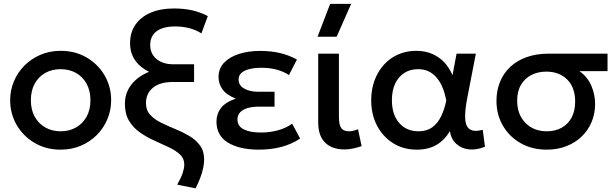

<svg xmlns="http://www.w3.org/2000/svg" viewBox="-20 -780 3273 1020"><path d="M302 15Q224.5 15 163.8 -20.8Q103 -56.5 68.5 -116.2Q34 -176 34 -247.5Q34 -300.5 53.8 -347.8Q73.5 -395 109.8 -431.5Q146 -468 195 -489Q244 -510 302.5 -510Q380 -510 440.8 -474.2Q501.5 -438.5 536 -378.8Q570.5 -319 570.5 -247.5Q570.5 -195 550.8 -147.5Q531 -100 495 -63.5Q459 -27 410 -6Q361 15 302 15ZM302 -82.5Q348 -82.5 383.8 -102.8Q419.5 -123 440 -160Q460.5 -197 460.5 -247.5Q460.5 -298 440 -335.2Q419.5 -372.5 383.8 -392.5Q348 -412.5 302 -412.5Q256 -412.5 220.2 -392.5Q184.5 -372.5 164.2 -335.2Q144 -298 144 -247.5Q144 -197 164.5 -160Q185 -123 220.8 -102.8Q256.5 -82.5 302 -82.5Z M1019 220.5 921.5 201Q942.5 163.5 950.8 138Q959 112.5 959 94Q959 62 936.2 40.8Q913.5 19.5 877.5 2.5Q841.5 -14.5 801.2 -32.5Q761 -50.5 725 -75.2Q689 -100 666.2 -137Q643.5 -174 643.5 -228.5Q643.5 -285 676.5 -328.8Q709.5 -372.5 771.5 -398.5Q671 -449.5 671 -550.5Q671 -607.5 699.5 -648.8Q728 -690 780.2 -712.5Q832.5 -735 904.5 -735Q957 -735 1000.5 -725.2Q1044 -715.5 1084 -694.5L1050 -602.5Q1021.5 -621 986.2 -630.2Q951 -639.5 910.5 -639.5Q846.5 -639.5 812.2 -614.2Q778 -589 778 -541Q778 -494.5 811.5 -466.5Q845 -438.5 901 -438.5H1011V-344.5H898Q831 -344.5 793.2 -314.5Q755.5 -284.5 755.5 -231.5Q755.5 -194.5 777.8 -170.2Q800 -146 835.2 -128.5Q870.5 -111 910 -95Q949.5 -79 984.5 -58.5Q1019.5 -38 1042 -8Q1064.5 22 1064.5 67.5Q1064.5 88 1059.5 112Q1054.5 136 1044.5 163.2Q1034.5 190.5 1019 220.5Z M1355 15Q1253 15 1191.5 -22Q1130 -59 1130 -134.5Q1130 -174.5 1153.5 -205.8Q1177 -237 1232.5 -256Q1182 -276.5 1161.5 -306Q1141 -335.5 1141 -370.5Q1141 -416 1170.2 -446.8Q1199.5 -477.5 1249.5 -493.5Q1299.5 -509.5 1361.5 -509.5Q1417.5 -509.5 1464.5 -499Q1511.5 -488.5 1557.5 -464L1515 -381Q1486.5 -400.5 1449.5 -410.2Q1412.5 -420 1369 -420Q1335.5 -420 1308 -413.8Q1280.5 -407.5 1264 -394Q1247.5 -380.5 1247.5 -357.5Q1247.5 -327 1276.8 -309.8Q1306 -292.5 1353.5 -292.5H1438.5V-213.5H1356.5Q1321.5 -213.5 1295.8 -206Q1270 -198.5 1255.8 -183.5Q1241.5 -168.5 1241.5 -145Q1241.5 -110 1274.5 -93Q1307.5 -76 1366 -76Q1415 -76 1457.8 -88Q1500.5 -100 1532 -123L1574.5 -44Q1529.5 -14 1474.8 0.5Q1420 15 1355 15Z M1809.5 14Q1768.5 14 1737.2 -1Q1706 -16 1688.2 -47.5Q1670.5 -79 1670.5 -128.5V-495H1780.5V-160Q1780.5 -116.5 1793 -99.5Q1805.5 -82.5 1834.5 -82.5Q1845 -82.5 1857.2 -85.5Q1869.5 -88.5 1882 -93.5L1901 -3.5Q1877.5 4.5 1854.2 9.2Q1831 14 1809.5 14ZM1667 -585 1734 -759.5H1845.5L1768.5 -585Z M2193.5 15Q2123.5 15 2069 -19Q2014.5 -53 1983.2 -112.2Q1952 -171.5 1952 -247.5Q1952 -304.5 1969.8 -352.8Q1987.5 -401 2019.5 -436.2Q2051.5 -471.5 2095.2 -490.8Q2139 -510 2190.5 -510Q2239.5 -510 2277.2 -493.2Q2315 -476.5 2341.5 -447.5Q2368 -418.5 2384 -380.5L2405.5 -495H2508L2462.5 -260Q2451.5 -203 2451 -166Q2450.5 -129 2460.8 -110Q2471 -91 2492 -86.5Q2513 -82 2544.5 -90.5L2556.5 -0.5Q2511 18 2471 13.5Q2431 9 2403.8 -16Q2376.5 -41 2370 -83Q2341.5 -35.5 2298.8 -10.2Q2256 15 2193.5 15ZM2203 -82.5Q2247 -82.5 2276.2 -103.8Q2305.5 -125 2323.5 -162.2Q2341.5 -199.5 2351 -247Q2347.5 -263.5 2341.5 -285Q2335.5 -306.5 2324.8 -328.8Q2314 -351 2297.5 -370Q2281 -389 2257.2 -400.8Q2233.5 -412.5 2201 -412.5Q2159 -412.5 2127.8 -392.5Q2096.5 -372.5 2079.2 -335.5Q2062 -298.5 2062 -248Q2062 -170.5 2101 -126.5Q2140 -82.5 2203 -82.5Z M2884 15Q2807 15 2746.8 -19Q2686.5 -53 2652 -111.8Q2617.5 -170.5 2617.5 -244Q2617.5 -298.5 2636 -344.5Q2654.5 -390.5 2690.2 -424.2Q2726 -458 2777.8 -476.5Q2829.5 -495 2895.5 -495H3207.5V-402H3058.5Q3102 -370.5 3121.8 -324Q3141.5 -277.5 3141.5 -227.5Q3141.5 -176 3123 -132Q3104.5 -88 3070.5 -55Q3036.5 -22 2989.2 -3.5Q2942 15 2884 15ZM2885 -82.5Q2930 -82.5 2964 -101.5Q2998 -120.5 3016.8 -155.8Q3035.5 -191 3035.5 -240.5Q3035.5 -315.5 2993.2 -357.5Q2951 -399.5 2882 -399.5Q2838 -399.5 2803.2 -381.8Q2768.5 -364 2748 -329.8Q2727.5 -295.5 2727.5 -245.5Q2727.5 -171.5 2771.5 -127Q2815.5 -82.5 2885 -82.5Z"/></svg>

Font: Geologica Thin Roman
Style: Regular
Weight: 400
Version: Version 1.010;gftools[0.9.28]